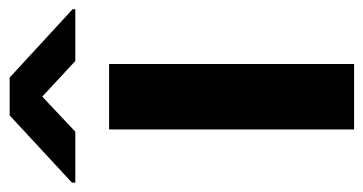

<svg xmlns="http://www.w3.org/2000/svg" viewBox="-254 -578 783 414"><g transform="rotate(-90 138.0 -371.5)"><path d="M65.4 -528.3V0H206.5V-528.3ZM95.7 -742.7 -49.3 -608.4V-601.1H60.5L136.2 -672.4L212.9 -601.1H324.7V-606.9L177.2 -742.7Z"/></g></svg>

Font: Vazirmatn
Style: Bold
Weight: 700
Designer: Saber Rastikerdar
Foundry: Saber Rastikerdar
Version: Version 33.003